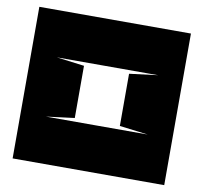

<svg xmlns="http://www.w3.org/2000/svg" viewBox="-73 -718 847 797"><g transform="rotate(10 350.0 -319.5)"><path d="M138 -445H565L445 -430V-210L565 -195H136L255 -210V-430L138 -445ZM669 0V-639H30V0H669Z"/></g></svg>

Font: Banana Brick
Style: Regular
Weight: 400
Designer: artmaker
Foundry: artmaker
Version: Version 4.000 2011 initial release